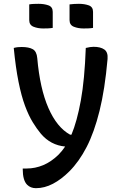

<svg xmlns="http://www.w3.org/2000/svg" viewBox="-20 -785 640 1005"><path d="M93 -539Q131 -539 151.5 -527.5Q172 -516 175 -481Q189 -321 233.5 -219.5Q278 -118 347 -80H354Q383 -149 403 -258.5Q423 -368 429 -534Q453 -540 470 -540Q506 -540 526 -526Q546 -512 543 -476Q529 -317 501 -204.5Q473 -92 433.5 -15.5Q394 61 343 112Q301 154 257 177Q213 200 168 200Q140 200 122 182Q99 159 99 100V97H120Q164 97 206 79.5Q248 62 286 25Q305 6 321 -18Q245 -25 194 -85Q173 -110 151.5 -145Q130 -180 111 -231Q92 -282 77 -356.5Q62 -431 52 -534Q63 -537 72.5 -538Q82 -539 93 -539ZM133 -762Q144 -764 157.5 -764.5Q171 -765 182 -765Q211 -765 233.5 -757Q256 -749 256 -723V-639Q244 -637 231 -636.5Q218 -636 206 -636Q178 -636 155.5 -645Q133 -654 133 -680ZM344 -762Q368 -765 393 -765Q422 -765 444.5 -757Q467 -749 467 -723V-639Q456 -637 442.5 -636.5Q429 -636 417 -636Q389 -636 366.5 -645Q344 -654 344 -680Z"/></svg>

Font: Recursive Sn Csl St Med
Style: Regular
Weight: 500
Version: Version 1.079;hotconv 1.0.112;makeotfexe 2.5.65598; ttfautoh